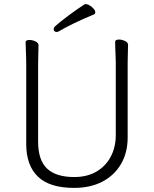

<svg xmlns="http://www.w3.org/2000/svg" viewBox="-20 -901 750 937"><path d="M437 -830Q386 -809 343.5 -788.5Q301 -768 267 -748Q261 -745 257 -745Q242 -745 242 -760Q242 -766 248 -772Q275 -796 314 -825Q353 -854 391 -879Q395 -881 398 -881Q411 -881 428 -867Q445 -853 445 -841Q445 -833 437 -830ZM545 -595Q545 -609 544 -630Q543 -651 542.5 -670Q542 -689 542 -697Q542 -708 561 -708Q575 -708 590 -701Q605 -694 605 -682Q605 -670 604 -645Q603 -620 603 -594V-230Q603 -156 570.5 -100.5Q538 -45 479.5 -14.5Q421 16 342 16Q222 16 165 -39Q108 -94 108 -198V-586Q108 -617 106.5 -647.5Q105 -678 105 -695Q105 -706 124 -706Q138 -706 153 -699Q168 -692 168 -680Q168 -668 167 -639Q166 -610 166 -584V-210Q166 -119 210 -78Q254 -37 342 -37Q405 -37 450.5 -63.5Q496 -90 520.5 -136.5Q545 -183 545 -242Z"/></svg>

Font: Moon Stars Kai HW Light
Style: Regular
Weight: 300
Designer: GuiWonder
Version: Version 1.101